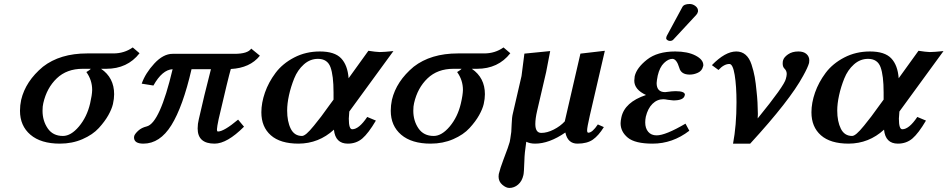

<svg xmlns="http://www.w3.org/2000/svg" viewBox="-20 -700 4698 952"><path d="M292 -25.9Q332 -25.9 371.6 -73Q411.1 -120.1 426.8 -187Q436.5 -229 437 -253.9Q437 -302.7 408.2 -342.8Q413.1 -345.7 418 -348.9Q422.9 -352.1 426.5 -355Q430.2 -357.9 430.2 -358.9H390.1Q311 -358.9 261.5 -311.5Q211.9 -264.2 194.8 -189Q190.9 -173.8 190.9 -150.9Q190.9 -101.1 216.6 -63.5Q242.2 -25.9 292 -25.9ZM192.9 -369.1Q277.8 -435.1 412.1 -435.1H542Q596.2 -435.1 638.2 -464.8L671.9 -436Q611.8 -358.9 506.8 -358.9H481Q545.9 -314.9 545.9 -232.9Q545.9 -210 540 -184.1Q534.2 -159.2 517.1 -128.7Q500 -98.1 470 -65.2Q439.9 -32.2 388.9 -10Q337.9 12.2 276.9 12.2Q182.6 12.2 130.9 -32Q79.1 -76.2 79.1 -150.9Q79.1 -177.7 85 -205.1Q106.9 -297.4 192.9 -369.1Z M1142.6 -433.1Q1208.5 -433.1 1225.6 -459L1268.6 -423.8Q1219.7 -362.8 1124.5 -357.9Q1112.3 -316.9 1064 -108.9Q1056.2 -71.8 1055.7 -59.1Q1055.7 -47.9 1060.5 -47.9Q1090.3 -47.9 1160.6 -106.9L1189.9 -71.8Q1106 12.2 1043.9 12.2Q960 12.2 960 -63Q960 -85.9 965.8 -108.9Q990.7 -220.7 1025.9 -356.9H929.7Q886.7 -170.9 829.8 -79.3Q772.9 12.2 690.9 12.2Q645 12.2 644.5 -18.1Q644.5 -20 645 -22Q645.5 -23.9 645.5 -25.9Q649.4 -37.1 665.5 -52Q681.6 -66.9 707.5 -73.2Q772.5 -89.4 835.9 -356.9Q784.2 -354 740.7 -275.9L682.6 -285.2Q700.7 -336.9 745.1 -385Q789.6 -433.1 835.9 -433.1Z M1565.9 -444.8Q1639.2 -444.8 1671.4 -410.9Q1703.6 -377 1708.5 -312L1806.6 -448.2Q1843.8 -442.4 1862.8 -441.9Q1882.8 -441.9 1930.7 -446.8L1711.9 -147Q1710 -123 1709.5 -111.8Q1709.5 -58.6 1726.6 -59.1Q1759.8 -59.1 1800.8 -120.1L1843.8 -102.1Q1806.6 -39.1 1776.6 -13.4Q1746.6 12.2 1704.6 12.2Q1642.6 12.2 1635.7 -57.1Q1560.5 11.7 1460.4 12.2Q1369.6 12.2 1322.8 -29.3Q1275.9 -70.8 1275.9 -143.1Q1275.9 -189.9 1293.7 -241Q1311.5 -292 1346.2 -338.4Q1380.9 -384.8 1438.5 -414.8Q1496.1 -444.8 1565.9 -444.8ZM1633.8 -206.1V-241.2Q1633.8 -325.2 1618.7 -366.7Q1603.5 -408.2 1556.6 -408.2Q1517.6 -408.2 1486.6 -380.6Q1455.6 -353 1438.7 -311Q1421.9 -269 1412.8 -227.5Q1403.8 -186 1403.8 -151.9Q1403.8 -97.7 1421.6 -61.8Q1439.5 -25.9 1477.5 -25.9Q1486.3 -25.9 1500.5 -37.8Q1514.6 -49.8 1536.6 -76.9Q1558.6 -104 1572.8 -122.6Q1586.9 -141.1 1614.7 -180.2Z M2130.4 -25.9Q2170.4 -25.9 2210 -73Q2249.5 -120.1 2265.1 -187Q2274.9 -229 2275.4 -253.9Q2275.4 -302.7 2246.6 -342.8Q2251.5 -345.7 2256.3 -348.9Q2261.2 -352.1 2264.9 -355Q2268.6 -357.9 2268.6 -358.9H2228.5Q2149.4 -358.9 2099.9 -311.5Q2050.3 -264.2 2033.2 -189Q2029.3 -173.8 2029.3 -150.9Q2029.3 -101.1 2054.9 -63.5Q2080.6 -25.9 2130.4 -25.9ZM2031.2 -369.1Q2116.2 -435.1 2250.5 -435.1H2380.4Q2434.6 -435.1 2476.6 -464.8L2510.3 -436Q2450.2 -358.9 2345.2 -358.9H2319.3Q2384.3 -314.9 2384.3 -232.9Q2384.3 -210 2378.4 -184.1Q2372.6 -159.2 2355.5 -128.7Q2338.4 -98.1 2308.3 -65.2Q2278.3 -32.2 2227.3 -10Q2176.3 12.2 2115.2 12.2Q2021 12.2 1969.2 -32Q1917.5 -76.2 1917.5 -150.9Q1917.5 -177.7 1923.3 -205.1Q1945.3 -297.4 2031.2 -369.1Z M2505.4 231.9Q2489.3 231.9 2470.7 216.1Q2452.1 200.2 2452.1 175.8Q2452.1 167 2453.1 163.1Q2460 134.3 2476.1 91.8Q2502.9 22 2507.3 3.9Q2509.3 -3.9 2515.1 -45.9Q2516.1 -54.7 2517.1 -86.4Q2518.1 -118.2 2522.9 -137.2L2565.9 -323.2L2580.1 -434.1L2708 -446.8Q2694.8 -375 2688 -342.8L2643.1 -149.9Q2634.3 -111.8 2634.3 -85Q2634.3 -41 2664.1 -41Q2692.9 -41 2725.6 -57.6Q2758.3 -74.2 2780.3 -98.1L2857.9 -434.1L2979 -448.2L2904.3 -126Q2891.1 -67.9 2891.1 -54.2Q2891.1 -42 2897 -42Q2917 -42 2944.3 -83L2974.1 -69.8Q2948.2 -27.8 2919.7 -7.8Q2891.1 12.2 2843 12.2Q2794.9 12.2 2783.2 -43Q2703.1 12.2 2633.3 12.2Q2608.4 12.2 2589.4 2.9Q2580.6 61 2580.1 96.2Q2578.1 157.2 2575.2 168Q2568.4 198.7 2548.8 215.3Q2529.3 231.9 2505.4 231.9Z M3182.1 -121.1Q3179.2 -106 3179.2 -92.8Q3179.2 -64 3194.1 -46.4Q3209 -28.8 3235.8 -28.8Q3279.8 -28.8 3378.9 -86.9L3397.9 -51.8Q3314.9 12.2 3215.8 12.2Q3128.9 12.2 3093 -17.3Q3057.1 -46.9 3057.1 -88.9Q3057.1 -100.1 3061 -118.2Q3077.1 -193.4 3183.1 -229Q3125 -255.9 3125 -299.8Q3125 -305.7 3127 -321.8Q3136.7 -363.8 3188 -404.3Q3239.3 -444.8 3328.1 -444.8Q3389.2 -444.8 3428.2 -424.8Q3467.3 -404.8 3467.3 -377Q3467.3 -373 3465.8 -370.1Q3460.9 -349.1 3440.9 -339.6Q3420.9 -330.1 3399.9 -330.1Q3356.9 -330.1 3348.1 -363.8Q3335 -407.7 3314 -408.2Q3293.9 -408.2 3272.5 -387.7Q3251 -367.2 3241.2 -325.2Q3236.3 -300.3 3235.8 -288.1Q3235.8 -243.2 3277.8 -243.2Q3280.8 -244.1 3286.1 -244.1Q3314 -248 3330.1 -248Q3376 -248 3376 -230Q3376 -228 3375 -227.1Q3370.1 -202.1 3318.8 -202.1L3292 -205.1Q3276.9 -208 3269 -208Q3238.3 -208 3215.1 -185.1Q3191.9 -162.1 3182.1 -121.1ZM3399.9 -680.2Q3415 -680.2 3428 -670.2Q3440.9 -660.2 3440.9 -647V-643.1Q3439 -633.3 3432.1 -626L3318.8 -503.9Q3313 -497.1 3301.3 -497.1Q3295.4 -497.1 3289.3 -501Q3283.2 -504.9 3283.2 -509.8Q3283.2 -515.6 3286.1 -522L3363.3 -665Q3371.1 -680.2 3399.9 -680.2Z M3938.5 -444.8Q3964.4 -444.8 3978.5 -432.4Q3992.7 -419.9 3992.7 -400.9Q3992.7 -393.1 3991.7 -388.2Q3985.8 -366.2 3962.4 -324.2Q3896.5 -202.1 3699.7 12.2H3614.7Q3631.8 -77.6 3631.8 -192.9Q3631.8 -273.9 3622.8 -328.4Q3613.8 -382.8 3596.7 -382.8Q3569.8 -382.8 3542.5 -353L3509.8 -377Q3575.7 -444.8 3630.9 -444.8Q3657.7 -444.8 3676.8 -428.5Q3695.8 -412.1 3706.3 -380.1Q3716.8 -348.1 3722.2 -318.1Q3727.5 -288.1 3731.4 -246.1Q3737.3 -194.3 3737.8 -134.8Q3737.8 -119.6 3736.8 -112.8Q3869.6 -275.9 3876.5 -309.1Q3880.4 -322.3 3880.9 -333Q3880.9 -349.1 3869.6 -359.9Q3860.8 -368.7 3860.8 -384.8Q3860.8 -396 3862.8 -400.9Q3866.7 -416 3887.2 -430.4Q3907.7 -444.8 3938.5 -444.8Z M4293.5 -444.8Q4366.7 -444.8 4398.9 -410.9Q4431.2 -377 4436 -312L4534.2 -448.2Q4571.3 -442.4 4590.3 -441.9Q4610.4 -441.9 4658.2 -446.8L4439.5 -147Q4437.5 -123 4437 -111.8Q4437 -58.6 4454.1 -59.1Q4487.3 -59.1 4528.3 -120.1L4571.3 -102.1Q4534.2 -39.1 4504.2 -13.4Q4474.1 12.2 4432.1 12.2Q4370.1 12.2 4363.3 -57.1Q4288.1 11.7 4188 12.2Q4097.2 12.2 4050.3 -29.3Q4003.4 -70.8 4003.4 -143.1Q4003.4 -189.9 4021.2 -241Q4039.1 -292 4073.7 -338.4Q4108.4 -384.8 4166 -414.8Q4223.6 -444.8 4293.5 -444.8ZM4361.3 -206.1V-241.2Q4361.3 -325.2 4346.2 -366.7Q4331.1 -408.2 4284.2 -408.2Q4245.1 -408.2 4214.1 -380.6Q4183.1 -353 4166.3 -311Q4149.4 -269 4140.4 -227.5Q4131.3 -186 4131.3 -151.9Q4131.3 -97.7 4149.2 -61.8Q4167 -25.9 4205.1 -25.9Q4213.9 -25.9 4228 -37.8Q4242.2 -49.8 4264.2 -76.9Q4286.1 -104 4300.3 -122.6Q4314.5 -141.1 4342.3 -180.2Z"/></svg>

Font: Linux Libertine O
Style: Semibold Italic
Weight: 600
Italic angle: -11.5°
Designer: Philipp H. Poll
Foundry: Philipp H. Poll
Version: Version 5.1.2